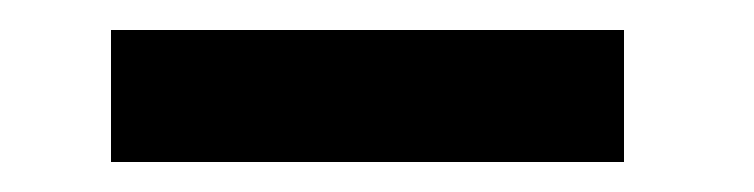

<svg xmlns="http://www.w3.org/2000/svg" viewBox="-20 -748 503 128"><path d="M54 -728H396V-640H54Z"/></svg>

Font: Encode Sans Narrow
Style: SemiBold
Weight: 600
Designer: Pablo Impallari, Andres Torresi
Foundry: Pablo Impallari, Andres Torresi
Version: Version 1.000; ttfautohint (v1.00) -l 8 -r 50 -G 200 -x 14 -